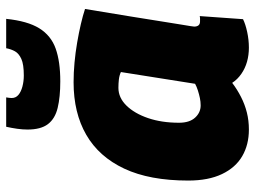

<svg xmlns="http://www.w3.org/2000/svg" viewBox="-122 -693 825 621"><g transform="rotate(-90 290.5 -382.5)"><path d="M447 10Q423 10 401.5 4Q380 -2 362 -14.5Q344 -27 333 -44Q312 -28 287.5 -15.5Q263 -3 237 3.5Q211 10 182 10Q133 10 96 -11.5Q59 -33 38 -77Q17 -121 17 -186Q17 -311 55.5 -393Q94 -475 165 -516Q236 -557 335 -557Q366 -557 398.5 -554Q431 -551 463 -545.5Q495 -540 523 -533.5Q551 -527 572 -520Q557 -430 547 -368Q537 -306 531 -268Q525 -230 521.5 -209Q518 -188 516.5 -178.5Q515 -169 515 -167Q515 -158 519 -153Q523 -148 532 -148Q536 -148 540.5 -148Q545 -148 549 -149L539 -9Q523 -1 497.5 4.5Q472 10 447 10ZM330 -164 368 -404Q357 -409 344 -410.5Q331 -412 317 -412Q285 -412 259.5 -386Q234 -360 219 -316Q204 -272 204 -216Q204 -182 220.5 -164Q237 -146 260 -146Q272 -146 284 -148.5Q296 -151 308.5 -155Q321 -159 330 -164ZM338 -600Q287 -600 252 -608.5Q217 -617 199.5 -640Q182 -663 182 -706Q182 -722 184.5 -739.5Q187 -757 191 -775H286Q285 -769 284.5 -765Q284 -761 284 -757Q284 -744 294 -735.5Q304 -727 321 -722.5Q338 -718 357 -718Q393 -718 410.5 -726Q428 -734 435 -746.5Q442 -759 445 -775H540Q533 -706 509.5 -668Q486 -630 444 -615Q402 -600 338 -600Z"/></g></svg>

Font: Georama ExtraBold
Style: Italic
Weight: 800
Italic angle: -9°
Version: Version 1.001